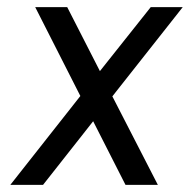

<svg xmlns="http://www.w3.org/2000/svg" viewBox="-20 -520 534 540"><path d="M242 -179 333 0H424L296 -249L494 -500H404L261 -320L169 -500H79L206 -250L9 0H101Z"/></svg>

Font: Unageo
Style: Regular-Italic
Weight: 400
Designer: Richard Sepsi
Foundry: Richard Sepsi
Version: Version 2.000